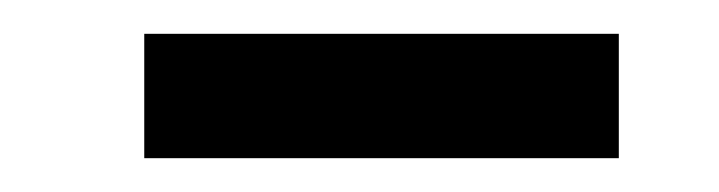

<svg xmlns="http://www.w3.org/2000/svg" viewBox="-20 -682 423 113"><path d="M64.9 -662.1H344.2V-588.9H64.9Z"/></svg>

Font: Times New Roman
Style: Regular
Weight: 400
Designer: Steve Matteson
Foundry: Ascender Corporation
Version: Version 2.00.3